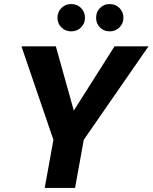

<svg xmlns="http://www.w3.org/2000/svg" viewBox="-20 -929 754 949"><path d="M201 0 244 -238 86 -700H256L346 -378H342L546 -700H714L394 -238L351 0ZM332 -774Q303 -774 283.5 -793.5Q264 -813 264 -841Q264 -870 283.5 -889.5Q303 -909 332 -909Q361 -909 380.5 -889.5Q400 -870 400 -841Q400 -813 380.5 -793.5Q361 -774 332 -774ZM522 -774Q493 -774 474 -793.5Q455 -813 455 -841Q455 -870 474 -889.5Q493 -909 522 -909Q551 -909 570.5 -889.5Q590 -870 590 -841Q590 -813 570.5 -793.5Q551 -774 522 -774Z"/></svg>

Font: DM Sans 36pt Black
Style: Italic
Weight: 900
Italic angle: -10°
Designer: Colophon Foundry, Jonny Pinhorn
Foundry: Colophon Foundry
Version: Version 4.004;gftools[0.9.30]